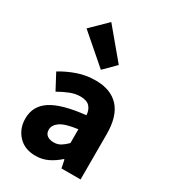

<svg xmlns="http://www.w3.org/2000/svg" viewBox="-195 -898 900 1010"><g transform="rotate(30 254.5 -393.5)"><path d="M183 11Q117 11 78.5 -30.5Q40 -72 40 -133Q40 -209 104 -251Q168 -293 310 -308Q308 -340 290.5 -359Q273 -378 234 -378Q204 -378 173 -366Q142 -354 107 -334L57 -428Q103 -456 154 -473.5Q205 -491 262 -491Q354 -491 403 -437.5Q452 -384 452 -274V0H336L326 -49H322Q292 -22 258 -5.5Q224 11 183 11ZM231 -98Q255 -98 273 -109Q291 -120 310 -139V-223Q234 -213 205 -192Q176 -171 176 -144Q176 -121 191 -109.5Q206 -98 231 -98ZM256 -553 82 -704 178 -798 325 -622Z"/></g></svg>

Font: Narnoor ExtraBold
Style: Regular
Weight: 800
Designer: S. Sridhar Murthy
Foundry: SIL International
Version: Version 3.000